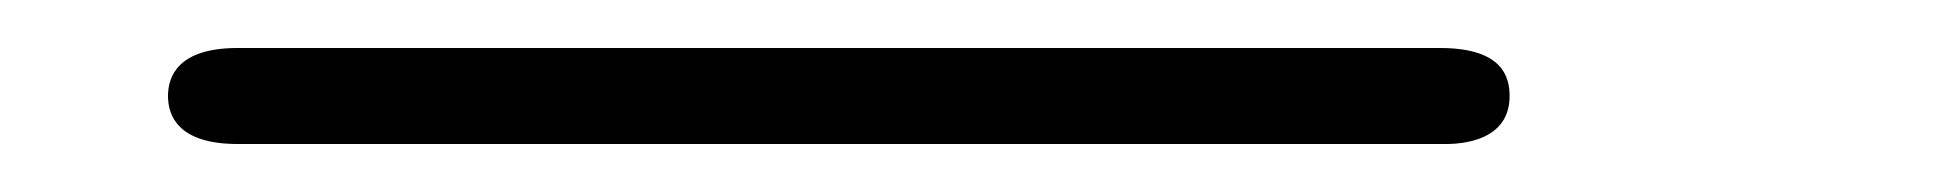

<svg xmlns="http://www.w3.org/2000/svg" viewBox="-20 173 806 80"><path d="M50 213C50 221 54 233 79 233H581C584 233 609 234 609 213C609 205 606 193 580 193H79C54 193 50 205 50 213Z"/></svg>

Font: CMU Serif
Style: Italic
Weight: 500
Italic angle: -14.04°
Version: Version 0.7.0